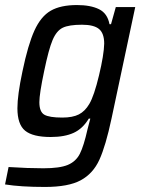

<svg xmlns="http://www.w3.org/2000/svg" viewBox="-31 -538 575 761"><path d="M-11 193 3 124Q80 129 141 129Q206 129 238 115.5Q270 102 285.5 71.5Q301 41 316 -26L327 -68H321Q297 -28 261 -11.5Q225 5 170 5Q99 5 68.5 -20Q38 -45 38 -109Q38 -161 58 -255Q80 -361 105.5 -417Q131 -473 170 -495.5Q209 -518 274 -518Q328 -518 361.5 -501.5Q395 -485 403 -442H409L428 -510H505L411 -68Q388 40 363 95Q338 150 289 176.5Q240 203 147 203Q51 203 -11 193ZM323 -126Q342 -158 361.5 -239.5Q381 -321 382 -365Q382 -406 361.5 -423Q341 -440 294 -440Q242 -440 217.5 -428Q193 -416 177.5 -379.5Q162 -343 144 -256Q125 -166 125 -133Q125 -95 144.5 -83.5Q164 -72 216 -72Q257 -72 281.5 -84.5Q306 -97 323 -126Z"/></svg>

Font: Saira Semi Condensed
Style: Italic
Weight: 400
Width: 4
Italic angle: -12°
Designer: Hector Gatti with collaboration of the Omnibus-Type team
Foundry: Omnibus-Type
Version: Version 1.001; ttfautohint (v1.8)